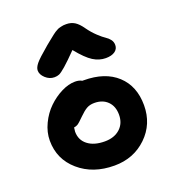

<svg xmlns="http://www.w3.org/2000/svg" viewBox="-132 -854 844 929"><g transform="rotate(-20 290.0 -389.5)"><path d="M172.9 -528.8Q147.5 -528.8 127.2 -547.4Q106.9 -565.9 106.9 -586.9Q106.9 -602.1 121.8 -620.8Q136.7 -639.6 191.9 -686Q197.3 -690.4 210 -700.7Q222.7 -710.9 226.1 -713.6Q229.5 -716.3 239 -723.9Q248.5 -731.4 251.7 -733.2Q254.9 -734.9 262.7 -739.5Q270.5 -744.1 274.7 -745.1Q278.8 -746.1 285.6 -748Q292.5 -750 298.8 -750.5Q305.2 -751 313 -751Q337.4 -751 356 -739.5Q374.5 -728 393.1 -701.2Q412.6 -673.8 434.8 -653.1Q457 -632.3 470.5 -623.8Q483.9 -615.2 492.9 -603.3Q502 -591.3 502 -575.2Q502 -554.7 484.9 -542.7Q467.8 -530.8 438 -530.8Q404.3 -530.8 373 -550.3Q341.8 -569.8 298.8 -623Q256.8 -580.1 232.7 -559.1Q208.5 -538.1 197.5 -533.4Q186.5 -528.8 172.9 -528.8ZM299.8 -27.8Q189.5 -27.8 117.7 -90.1Q45.9 -152.3 45.9 -248Q45.9 -291.5 66.4 -334.2Q86.9 -377 118.2 -407.2Q149.4 -437.5 186.8 -456.3Q224.1 -475.1 257.8 -475.1Q279.3 -475.1 293 -466.8H299.8Q409.2 -466.8 471.2 -409.7Q533.2 -352.5 533.2 -253.9Q533.2 -157.2 466.1 -92.5Q398.9 -27.8 299.8 -27.8ZM175.8 -247.1Q175.8 -204.1 208 -179Q240.2 -153.8 295.9 -153.8Q344.7 -153.8 374.3 -180.7Q403.8 -207.5 403.8 -252Q403.8 -295.4 378.4 -320.8Q353 -346.2 310.1 -346.2Q287.1 -346.2 270.5 -336.7Q253.9 -327.1 232.9 -306.2Q206.5 -279.8 197.3 -274.4Q188.5 -269.5 178.2 -268.1Q175.8 -251 175.8 -247.1Z"/></g></svg>

Font: Shantell Sans Irregular
Style: Regular
Weight: 600
Designer: Stephen Nixon, Anya Danilova, Shantell Martin
Foundry: Arrow Type
Version: Version 1.006;[9816181b4]